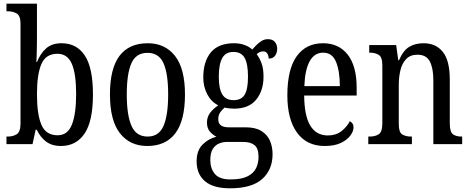

<svg xmlns="http://www.w3.org/2000/svg" viewBox="-20 -780 2545 1039"><path d="M310 10Q260 10 228.5 -14.5Q197 -39 179 -78H173L156 0H15V-41H22Q50 -41 70.5 -53.5Q91 -66 91 -113V-651Q91 -695 70.5 -707Q50 -719 22 -719H15V-760H180V-575Q180 -557 179.5 -532Q179 -507 178.5 -482.5Q178 -458 177 -444H180Q198 -490 229.5 -518Q261 -546 313 -546Q395 -546 439 -479.5Q483 -413 483 -269Q483 -124 437.5 -57Q392 10 310 10ZM292 -48Q346 -48 369 -105.5Q392 -163 392 -271Q392 -381 368.5 -435Q345 -489 291 -489Q228 -489 204 -433.5Q180 -378 180 -270Q180 -162 204 -105Q228 -48 292 -48Z M777 10Q683 10 629 -59Q575 -128 575 -269Q575 -409 626.5 -477.5Q678 -546 780 -546Q873 -546 927 -477.5Q981 -409 981 -269Q981 -128 929 -59Q877 10 777 10ZM779 -41Q840 -41 865 -99Q890 -157 890 -269Q890 -381 865 -437.5Q840 -494 778 -494Q716 -494 691 -437.5Q666 -381 666 -269Q666 -157 691.5 -99Q717 -41 779 -41Z M1225 239Q1134 239 1089 200.5Q1044 162 1044 93Q1044 34 1076.5 2Q1109 -30 1151 -40Q1133 -49 1116.5 -67Q1100 -85 1100 -117Q1100 -147 1117 -169.5Q1134 -192 1161 -210Q1123 -229 1101.5 -270Q1080 -311 1080 -361Q1080 -447 1121 -496.5Q1162 -546 1246 -546Q1278 -546 1303.5 -536.5Q1329 -527 1345 -512Q1353 -521 1365.5 -534Q1378 -547 1394 -557.5Q1410 -568 1430 -568Q1456 -568 1468 -552.5Q1480 -537 1480 -516Q1480 -495 1469 -479Q1458 -463 1434 -463Q1434 -478 1426.5 -490Q1419 -502 1405 -502Q1394 -502 1385.5 -498Q1377 -494 1369 -487Q1384 -467 1395 -438.5Q1406 -410 1406 -365Q1406 -290 1366.5 -241Q1327 -192 1246 -192Q1235 -192 1220 -193.5Q1205 -195 1196 -198Q1183 -188 1172 -172.5Q1161 -157 1161 -134Q1161 -91 1218 -91H1310Q1362 -91 1394 -71.5Q1426 -52 1440.5 -19Q1455 14 1455 54Q1455 139 1398.5 189Q1342 239 1225 239ZM1244 -238Q1287 -238 1304.5 -268.5Q1322 -299 1322 -365Q1322 -434 1304 -466.5Q1286 -499 1243 -499Q1201 -499 1182.5 -465.5Q1164 -432 1164 -364Q1164 -300 1183 -269Q1202 -238 1244 -238ZM1227 191Q1286 191 1319 174.5Q1352 158 1365.5 130.5Q1379 103 1379 69Q1379 23 1357.5 5.5Q1336 -12 1296 -12H1209Q1186 -12 1165.5 -3.5Q1145 5 1131.5 26Q1118 47 1118 87Q1118 131 1142.5 161Q1167 191 1227 191Z M1737 10Q1640 10 1587.5 -62Q1535 -134 1535 -264Q1535 -405 1585.5 -475.5Q1636 -546 1728 -546Q1813 -546 1861.5 -484.5Q1910 -423 1910 -305V-263H1626Q1627 -152 1659.5 -99.5Q1692 -47 1754 -47Q1798 -47 1827.5 -70Q1857 -93 1873 -124Q1881 -120 1887 -112Q1893 -104 1893 -90Q1893 -70 1876 -46.5Q1859 -23 1824.5 -6.5Q1790 10 1737 10ZM1819 -314Q1819 -395 1798.5 -445Q1778 -495 1729 -495Q1681 -495 1655.5 -448Q1630 -401 1627 -314Z M1973 0V-41H1981Q2010 -41 2029.5 -53.5Q2049 -66 2049 -113V-427Q2049 -471 2029.5 -483Q2010 -495 1983 -495H1978V-536H2124L2135 -454H2139Q2162 -507 2194.5 -526.5Q2227 -546 2272 -546Q2339 -546 2376.5 -499Q2414 -452 2414 -349V-113Q2414 -66 2431 -53.5Q2448 -41 2477 -41H2481V0H2325V-346Q2325 -411 2306 -447.5Q2287 -484 2239 -484Q2201 -484 2178.5 -461Q2156 -438 2147 -400.5Q2138 -363 2138 -321V-108Q2138 -64 2157 -52.5Q2176 -41 2204 -41H2209V0Z"/></svg>

Font: Noto Serif Georgian Condensed
Style: Regular
Weight: 400
Width: 3
Designer: Monotype Design Team, Akaki Razmadze
Foundry: Google LLC
Version: Version 2.003; ttfautohint (v1.8.4.7-5d5b)